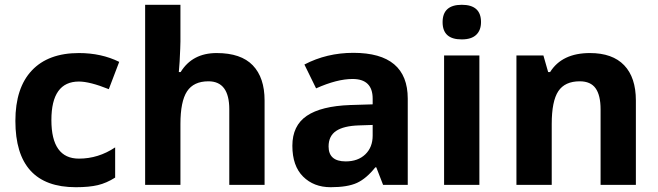

<svg xmlns="http://www.w3.org/2000/svg" viewBox="-20 -780 2778 810"><path d="M313 -110.8Q395 -110.8 465.8 -158.2V-30.8Q429.7 -7.8 392.8 1Q356 9.8 299.8 9.8Q44.9 9.8 44.9 -270Q44.9 -409.2 114.3 -482.7Q183.6 -556.2 313 -556.2Q407.7 -556.2 482.9 -519L439 -403.8Q358.9 -436 313 -436Q196.8 -436 196.8 -273.4Q196.8 -110.8 313 -110.8Z M1096.2 0H947.3V-318.8Q947.3 -437 859.4 -437Q796.9 -437 769 -394.5Q741.2 -352.1 741.2 -256.8V0H592.3V-759.8H741.2V-605Q741.2 -586.9 737.8 -520L734.4 -476.1H742.2Q791.5 -556.2 894 -556.2Q996.6 -556.2 1046.4 -504.4Q1096.2 -452.6 1096.2 -356Z M1366.2 -162.1Q1366.2 -99.1 1438.5 -99.1Q1490.2 -99.1 1521.2 -128.9Q1552.2 -158.7 1552.2 -208V-252.9L1494.6 -251Q1429.7 -249 1397.9 -227.5Q1366.2 -206.1 1366.2 -162.1ZM1457.5 -336.9 1552.2 -339.8V-363.8Q1552.2 -446.8 1467.3 -446.8Q1401.9 -446.8 1313.5 -407.2L1264.2 -507.8Q1358.4 -557.1 1470.7 -557.1Q1700.2 -557.1 1700.2 -363.8V0H1596.2L1567.4 -74.2H1563.5Q1525.9 -26.9 1486.1 -8.5Q1446.3 9.8 1375 9.8Q1303.7 9.8 1258.5 -35.2Q1213.4 -80.1 1213.4 -165Q1213.4 -250 1274.2 -291.3Q1335 -332.5 1457.5 -336.9Z M2002.4 0H1853.5V-545.9H2002.4ZM1928.2 -613.8Q1847.2 -613.3 1847.2 -686.5Q1847.2 -759.8 1928.2 -759.8Q2009.3 -759.8 2009.3 -687Q2009.3 -652.3 1989 -633.1Q1968.8 -613.8 1928.2 -613.8Z M2468.8 -556.2Q2564 -556.2 2613.3 -504.6Q2662.6 -453.1 2662.6 -356V0H2513.7V-318.8Q2513.7 -377.9 2492.7 -407.5Q2471.7 -437 2425.8 -437Q2363.3 -437 2335.4 -395.3Q2307.6 -353.5 2307.6 -256.8V0H2158.7V-545.9H2272.5L2292.5 -476.1H2300.8Q2351.1 -556.2 2468.8 -556.2Z"/></svg>

Font: OpenSans-Bold
Style: Bold
Weight: 700
Foundry: Ascender Corporation
Version: Version 1.10